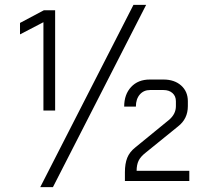

<svg xmlns="http://www.w3.org/2000/svg" viewBox="-20 -742 858 787"><path d="M158 -651 62 -601V-648L160 -700H206V-289H158ZM492 -36Q492 -71 501.5 -95Q511 -119 535 -138L672 -250Q701 -274 701 -307V-327Q701 -348 687 -360.5Q673 -373 650 -373H595Q569 -373 553 -354.5Q537 -336 537 -305H489Q489 -355 517.5 -385.5Q546 -416 594 -416H650Q695 -416 722.5 -391.5Q750 -367 750 -327V-307Q750 -255 710 -224L578 -117Q556 -100 548 -83Q540 -66 540 -42H756V0H492ZM527 -722H579L197 25H145Z"/></svg>

Font: Bai Jamjuree Light
Style: Regular
Weight: 300
Designer: Katatrad Aksorn Co.,Ltd.
Foundry: Cadson Demak Co.,Ltd.
Version: Version 1.000; ttfautohint (v1.6)